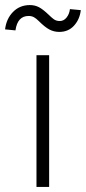

<svg xmlns="http://www.w3.org/2000/svg" viewBox="-69 -738 339 758"><path d="M75 0V-520H125V0ZM165 -612Q144 -612 126 -621.5Q108 -631 84 -655Q74 -665 65 -670Q56 -675 44 -675Q0 -675 -8 -618L-49 -622Q-44 -664 -17.5 -691Q9 -718 49 -718Q68 -718 84 -710Q100 -702 124 -679Q134 -669 143.5 -662Q153 -655 167 -655Q183 -655 194 -669Q205 -683 207 -702L250 -698Q246 -662 223.5 -637Q201 -612 165 -612Z"/></svg>

Font: Lexend Deca ExtraLight
Style: Regular
Weight: 200
Designer: Bonnie Shaver-Troup, Thomas Jockin
Foundry: Lexend
Version: Version 1.008; ttfautohint (v1.8.4.7-5d5b)